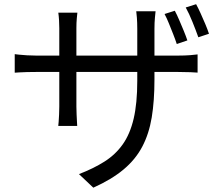

<svg xmlns="http://www.w3.org/2000/svg" viewBox="-20 -813 1040 897"><path d="M796.7 -762.8Q806.1 -745.3 816.9 -720.2Q827.7 -695 838.2 -669.7Q848.6 -644.4 855.4 -624.2L805.9 -607.3Q798.9 -628.7 789 -653.8Q779 -679 768.9 -704Q758.8 -729 748.8 -747.6ZM896.2 -793.4Q906.2 -775.2 917.2 -750.7Q928.2 -726.2 938.9 -701.2Q949.5 -676.2 956.3 -655.3L906.6 -638.9Q894.8 -672.1 879 -711.1Q863.3 -750.2 847.7 -778.1ZM701.6 -441.8Q701.6 -341.8 688.9 -264.6Q676.1 -187.3 644.5 -127.6Q613 -67.8 557.3 -21.3Q501.7 25.3 416 63.8L348.9 0.4Q417.2 -25.8 468.2 -58.2Q519.3 -90.5 553.4 -138.6Q587.5 -186.7 604.4 -258.4Q621.3 -330.2 621.3 -435.3V-678.4Q621.3 -708.1 619.5 -730.5Q617.7 -752.9 616.5 -760.3H706.8Q706 -752.9 703.8 -730.5Q701.6 -708.1 701.6 -678.4ZM341.5 -753.9Q340.7 -746.9 338.8 -727.2Q336.9 -707.5 336.9 -681.6V-315Q336.9 -297.1 337.9 -277.7Q338.9 -258.3 339.6 -244Q340.3 -229.6 340.7 -224.5H252.2Q253 -229.6 254 -243.7Q255 -257.7 256 -277.1Q257 -296.5 257 -315V-681.4Q257 -697.9 255.9 -717.5Q254.8 -737.1 252.4 -753.9ZM48.8 -560Q53.5 -559.2 69.2 -557.6Q84.9 -556 106.5 -554.6Q128.1 -553.3 149 -553.3H811.4Q845 -553.3 869 -555.3Q893 -557.3 903.1 -558.8V-473.8Q894.9 -474.6 870 -475.7Q845 -476.8 811.8 -476.8H149Q127.5 -476.8 106.6 -476.3Q85.7 -475.8 70.2 -474.8Q54.7 -473.8 48.8 -473.4Z"/></svg>

Font: Noto Sans HK Thin
Style: Regular
Weight: 100
Designer: Ryoko NISHIZUKA 西塚涼子 (kana, bopomofo & ideographs); Paul D. Hunt (Latin, Greek & Cyrillic); Sandoll Communications 산돌커뮤니
Foundry: Adobe
Version: Version 2.004-H2;hotconv 1.0.118;makeotfexe 2.5.65603